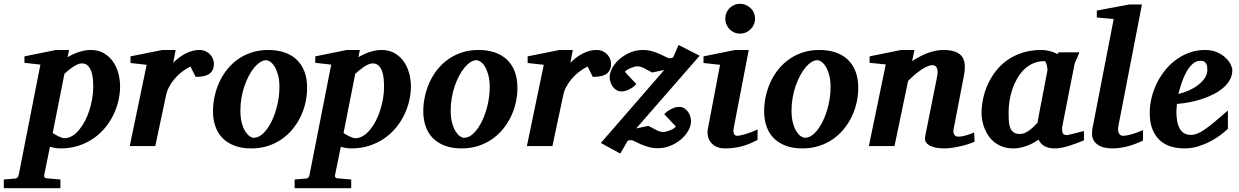

<svg xmlns="http://www.w3.org/2000/svg" viewBox="-116 -760 6449 999"><path d="M369.1 -307.1Q369.1 -328.1 367.2 -349.9Q365.2 -371.6 358.9 -389.4Q352.5 -407.2 340.6 -418.7Q328.6 -430.2 309.1 -430.2Q298.3 -430.2 285.9 -424.3Q273.4 -418.5 261 -409.9Q248.5 -401.4 237.5 -392.1Q226.6 -382.8 219.2 -376L158.2 -67.9Q164.1 -64 171.9 -59.3Q179.7 -54.7 188 -50.8Q196.3 -46.9 204.3 -43.9Q212.4 -41 219.2 -41Q240.2 -41 259.5 -52.5Q278.8 -64 295.4 -84Q312 -104 325.7 -130.1Q339.4 -156.2 348.9 -186Q358.4 -215.8 363.8 -246.8Q369.1 -277.8 369.1 -307.1ZM508.8 -311Q508.8 -271 499 -231.4Q489.3 -191.9 470.9 -156Q452.6 -120.1 425.8 -89.4Q398.9 -58.6 364.7 -36.1Q330.6 -13.7 289.1 -0.7Q247.6 12.2 200.2 12.2Q181.6 12.2 167.7 9.5Q153.8 6.8 144 3.9L113.8 151.9Q112.3 158.7 116.5 163.3Q120.6 168 128.9 168Q135.7 168.5 146 169.4Q154.8 170.4 167.7 171.4Q180.7 172.4 198.2 173.8V219.2H-96.2V173.8Q-88.4 172.9 -77.9 172.4Q-67.4 171.9 -58.1 170.9Q-47.4 169.9 -36.1 168.9Q-28.3 168 -24.4 163.3Q-20.5 158.7 -19 151.9L94.2 -423.8L11.2 -433.1V-466.8L175.8 -500H243.2L235.8 -462.9Q243.7 -467.3 256.1 -473.6Q268.6 -480 284.2 -485.8Q299.8 -491.7 317.9 -495.8Q335.9 -500 356 -500Q395.5 -500 424.3 -483.2Q453.1 -466.3 471.9 -439.5Q490.7 -412.6 499.8 -378.9Q508.8 -345.2 508.8 -311Z M997.1 -429.2Q997.1 -394.5 975.1 -377.2Q953.1 -359.9 901.9 -359.9L875 -414.1Q851.6 -402.3 830.3 -386Q809.1 -369.6 792.5 -350.1Q775.9 -330.6 764.2 -308.6Q752.4 -286.6 748 -264.2L691.9 0H559.1L647 -422.9L563 -432.1V-466.8L729 -500H797.9L785.2 -433.1Q798.3 -446.8 814.2 -459Q830.1 -471.2 847.7 -480.5Q865.2 -489.7 883.8 -494.9Q902.3 -500 920.9 -500Q940.4 -500 954.8 -492.9Q969.2 -485.8 978.5 -475.3Q987.8 -464.8 992.4 -452.4Q997.1 -439.9 997.1 -429.2Z M1337.9 -307.1Q1337.9 -343.8 1330.6 -370.1Q1323.2 -396.5 1312.7 -413.6Q1302.2 -430.7 1290.3 -438.7Q1278.3 -446.8 1269 -446.8Q1253.9 -446.8 1238 -436.8Q1222.2 -426.8 1207.3 -408.9Q1192.4 -391.1 1179.2 -366.5Q1166 -341.8 1156 -312.7Q1146 -283.7 1140.4 -251.2Q1134.8 -218.8 1134.8 -185.1Q1134.8 -146.5 1142.3 -119.4Q1149.9 -92.3 1160.9 -75.4Q1171.9 -58.6 1183.6 -50.8Q1195.3 -43 1204.1 -43Q1230.5 -43 1254.6 -66.9Q1278.8 -90.8 1297.4 -128.9Q1315.9 -167 1326.9 -213.9Q1337.9 -260.7 1337.9 -307.1ZM1481.9 -303.2Q1481.9 -263.7 1473.1 -225.1Q1464.4 -186.5 1447.3 -151.6Q1430.2 -116.7 1405.3 -86.7Q1380.4 -56.6 1348.1 -34.7Q1315.9 -12.7 1276.6 -0.2Q1237.3 12.2 1191.9 12.2Q1140.6 12.2 1103 -2.4Q1065.4 -17.1 1040.8 -42.7Q1016.1 -68.4 1004.2 -103.8Q992.2 -139.2 992.2 -181.2Q992.2 -220.2 1000.7 -259Q1009.3 -297.9 1025.6 -333.5Q1042 -369.1 1066.4 -399.4Q1090.8 -429.7 1122.8 -452.1Q1154.8 -474.6 1194.1 -487.3Q1233.4 -500 1279.8 -500Q1325.7 -500 1363 -487.5Q1400.4 -475.1 1426.8 -450.4Q1453.1 -425.8 1467.5 -388.9Q1481.9 -352.1 1481.9 -303.2Z M1882.3 -307.1Q1882.3 -328.1 1880.4 -349.9Q1878.4 -371.6 1872.1 -389.4Q1865.7 -407.2 1853.8 -418.7Q1841.8 -430.2 1822.3 -430.2Q1811.5 -430.2 1799.1 -424.3Q1786.6 -418.5 1774.2 -409.9Q1761.7 -401.4 1750.7 -392.1Q1739.7 -382.8 1732.4 -376L1671.4 -67.9Q1677.2 -64 1685.1 -59.3Q1692.9 -54.7 1701.2 -50.8Q1709.5 -46.9 1717.5 -43.9Q1725.6 -41 1732.4 -41Q1753.4 -41 1772.7 -52.5Q1792 -64 1808.6 -84Q1825.2 -104 1838.9 -130.1Q1852.5 -156.2 1862.1 -186Q1871.6 -215.8 1877 -246.8Q1882.3 -277.8 1882.3 -307.1ZM2022 -311Q2022 -271 2012.2 -231.4Q2002.4 -191.9 1984.1 -156Q1965.8 -120.1 1939 -89.4Q1912.1 -58.6 1877.9 -36.1Q1843.8 -13.7 1802.2 -0.7Q1760.7 12.2 1713.4 12.2Q1694.8 12.2 1680.9 9.5Q1667 6.8 1657.2 3.9L1627 151.9Q1625.5 158.7 1629.6 163.3Q1633.8 168 1642.1 168Q1648.9 168.5 1659.2 169.4Q1668 170.4 1680.9 171.4Q1693.8 172.4 1711.4 173.8V219.2H1417V173.8Q1424.8 172.9 1435.3 172.4Q1445.8 171.9 1455.1 170.9Q1465.8 169.9 1477.1 168.9Q1484.9 168 1488.8 163.3Q1492.7 158.7 1494.1 151.9L1607.4 -423.8L1524.4 -433.1V-466.8L1689 -500H1756.3L1749 -462.9Q1756.8 -467.3 1769.3 -473.6Q1781.7 -480 1797.4 -485.8Q1813 -491.7 1831.1 -495.8Q1849.1 -500 1869.1 -500Q1908.7 -500 1937.5 -483.2Q1966.3 -466.3 1985.1 -439.5Q2003.9 -412.6 2012.9 -378.9Q2022 -345.2 2022 -311Z M2432.1 -307.1Q2432.1 -343.8 2424.8 -370.1Q2417.5 -396.5 2407 -413.6Q2396.5 -430.7 2384.5 -438.7Q2372.6 -446.8 2363.3 -446.8Q2348.1 -446.8 2332.3 -436.8Q2316.4 -426.8 2301.5 -408.9Q2286.6 -391.1 2273.4 -366.5Q2260.3 -341.8 2250.2 -312.7Q2240.2 -283.7 2234.6 -251.2Q2229 -218.8 2229 -185.1Q2229 -146.5 2236.6 -119.4Q2244.1 -92.3 2255.1 -75.4Q2266.1 -58.6 2277.8 -50.8Q2289.6 -43 2298.3 -43Q2324.7 -43 2348.9 -66.9Q2373 -90.8 2391.6 -128.9Q2410.2 -167 2421.1 -213.9Q2432.1 -260.7 2432.1 -307.1ZM2576.2 -303.2Q2576.2 -263.7 2567.4 -225.1Q2558.6 -186.5 2541.5 -151.6Q2524.4 -116.7 2499.5 -86.7Q2474.6 -56.6 2442.4 -34.7Q2410.2 -12.7 2370.8 -0.2Q2331.5 12.2 2286.1 12.2Q2234.9 12.2 2197.3 -2.4Q2159.7 -17.1 2135 -42.7Q2110.4 -68.4 2098.4 -103.8Q2086.4 -139.2 2086.4 -181.2Q2086.4 -220.2 2095 -259Q2103.5 -297.9 2119.9 -333.5Q2136.2 -369.1 2160.6 -399.4Q2185.1 -429.7 2217 -452.1Q2249 -474.6 2288.3 -487.3Q2327.6 -500 2374 -500Q2419.9 -500 2457.3 -487.5Q2494.6 -475.1 2521 -450.4Q2547.4 -425.8 2561.8 -388.9Q2576.2 -352.1 2576.2 -303.2Z M3063.5 -429.2Q3063.5 -394.5 3041.5 -377.2Q3019.5 -359.9 2968.3 -359.9L2941.4 -414.1Q2918 -402.3 2896.7 -386Q2875.5 -369.6 2858.9 -350.1Q2842.3 -330.6 2830.6 -308.6Q2818.8 -286.6 2814.5 -264.2L2758.3 0H2625.5L2713.4 -422.9L2629.4 -432.1V-466.8L2795.4 -500H2864.3L2851.6 -433.1Q2864.7 -446.8 2880.6 -459Q2896.5 -471.2 2914.1 -480.5Q2931.6 -489.7 2950.2 -494.9Q2968.8 -500 2987.3 -500Q3006.8 -500 3021.2 -492.9Q3035.6 -485.8 3044.9 -475.3Q3054.2 -464.8 3058.8 -452.4Q3063.5 -439.9 3063.5 -429.2Z M3194.3 -91.8 3257.3 -105Q3284.2 -90.8 3301.8 -82Q3319.3 -73.2 3336.4 -73.2Q3341.8 -73.2 3351.1 -75.7Q3360.4 -78.1 3370.4 -82Q3380.4 -85.9 3388.7 -91.1Q3397 -96.2 3400.4 -102.1L3340.3 -166Q3342.8 -169.4 3350.6 -176Q3358.4 -182.6 3369.1 -188.7Q3379.9 -194.8 3392.3 -199.5Q3404.8 -204.1 3417.5 -204.1Q3433.6 -204.1 3445.3 -196.3Q3457 -188.5 3464.6 -177.2Q3472.2 -166 3475.8 -153.1Q3479.5 -140.1 3479.5 -129.9Q3479.5 -106 3465.6 -80.8Q3451.7 -55.7 3427.7 -35.2Q3403.8 -14.6 3372.6 -1.7Q3341.3 11.2 3306.2 11.2Q3280.8 11.2 3258.1 4.6Q3235.4 -2 3217.3 -9.8Q3199.2 -17.6 3186.8 -24.2Q3174.3 -30.8 3169.4 -30.8Q3162.6 -30.8 3157 -30Q3151.4 -29.3 3148.4 -24.9L3111.3 39.1L3010.3 -16.1L3340.3 -396L3277.3 -382.8Q3251 -397 3233.6 -406Q3216.3 -415 3199.2 -415Q3193.8 -415 3184.6 -412.6Q3175.3 -410.2 3165.5 -406Q3155.8 -401.9 3147.2 -396.7Q3138.7 -391.6 3135.3 -386.2L3194.3 -323.2Q3191.9 -318.8 3184.6 -312.3Q3177.2 -305.7 3166.5 -299.6Q3155.8 -293.5 3143.1 -288.8Q3130.4 -284.2 3118.2 -284.2Q3102.1 -284.2 3090.3 -292Q3078.6 -299.8 3071 -311Q3063.5 -322.3 3059.8 -335Q3056.2 -347.7 3056.2 -357.9Q3056.2 -381.8 3070.1 -407Q3084 -432.1 3107.9 -452.9Q3131.8 -473.6 3163.1 -486.8Q3194.3 -500 3229.5 -500Q3254.9 -500 3277.6 -493.2Q3300.3 -486.3 3318.4 -478.3Q3336.4 -470.2 3348.9 -463.6Q3361.3 -457 3366.2 -457Q3373 -457 3378.2 -458Q3383.3 -459 3387.2 -462.9L3414.6 -525.9L3524.4 -470.2Z M3825.7 -32.2Q3780.8 -7.8 3740.2 2.2Q3699.7 12.2 3656.7 12.2Q3629.4 12.2 3610.6 2.9Q3591.8 -6.3 3581.1 -21Q3570.3 -35.6 3566.9 -54Q3563.5 -72.3 3567.4 -90.8L3630.4 -422.9L3544.4 -432.1V-466.8L3709.5 -500H3779.8L3702.6 -99.1Q3700.7 -90.3 3700.2 -82Q3699.7 -73.7 3701.4 -67.4Q3703.1 -61 3708 -57.1Q3712.9 -53.2 3721.7 -53.2Q3725.6 -53.2 3737.1 -55.7Q3748.5 -58.1 3763.7 -62.5Q3778.8 -66.9 3795.2 -73.2Q3811.5 -79.6 3825.7 -86.9ZM3812.5 -663.1Q3812.5 -647 3806.4 -632.8Q3800.3 -618.7 3789.6 -607.9Q3778.8 -597.2 3764.6 -591.1Q3750.5 -585 3734.4 -585Q3718.3 -585 3704.3 -591.1Q3690.4 -597.2 3679.9 -607.9Q3669.4 -618.7 3663.6 -632.8Q3657.7 -647 3657.7 -663.1Q3657.7 -679.2 3663.6 -693.4Q3669.4 -707.5 3679.9 -717.8Q3690.4 -728 3704.3 -734.1Q3718.3 -740.2 3734.4 -740.2Q3750.5 -740.2 3764.6 -734.1Q3778.8 -728 3789.6 -717.8Q3800.3 -707.5 3806.4 -693.4Q3812.5 -679.2 3812.5 -663.1Z M4205.6 -307.1Q4205.6 -343.8 4198.2 -370.1Q4190.9 -396.5 4180.4 -413.6Q4169.9 -430.7 4158 -438.7Q4146 -446.8 4136.7 -446.8Q4121.6 -446.8 4105.7 -436.8Q4089.8 -426.8 4075 -408.9Q4060.1 -391.1 4046.9 -366.5Q4033.7 -341.8 4023.7 -312.7Q4013.7 -283.7 4008.1 -251.2Q4002.4 -218.8 4002.4 -185.1Q4002.4 -146.5 4010 -119.4Q4017.6 -92.3 4028.6 -75.4Q4039.6 -58.6 4051.3 -50.8Q4063 -43 4071.8 -43Q4098.1 -43 4122.3 -66.9Q4146.5 -90.8 4165 -128.9Q4183.6 -167 4194.6 -213.9Q4205.6 -260.7 4205.6 -307.1ZM4349.6 -303.2Q4349.6 -263.7 4340.8 -225.1Q4332 -186.5 4314.9 -151.6Q4297.9 -116.7 4272.9 -86.7Q4248 -56.6 4215.8 -34.7Q4183.6 -12.7 4144.3 -0.2Q4105 12.2 4059.6 12.2Q4008.3 12.2 3970.7 -2.4Q3933.1 -17.1 3908.4 -42.7Q3883.8 -68.4 3871.8 -103.8Q3859.9 -139.2 3859.9 -181.2Q3859.9 -220.2 3868.4 -259Q3877 -297.9 3893.3 -333.5Q3909.7 -369.1 3934.1 -399.4Q3958.5 -429.7 3990.5 -452.1Q4022.5 -474.6 4061.8 -487.3Q4101.1 -500 4147.5 -500Q4193.4 -500 4230.7 -487.5Q4268.1 -475.1 4294.4 -450.4Q4320.8 -425.8 4335.2 -388.9Q4349.6 -352.1 4349.6 -303.2Z M4955.1 -22.9Q4941.9 -16.6 4922.4 -10.3Q4902.8 -3.9 4881.1 1Q4859.4 5.9 4837.6 9Q4815.9 12.2 4798.8 12.2Q4782.2 12.2 4762.9 9.8Q4743.7 7.3 4727.8 0.5Q4711.9 -6.3 4702.9 -18.6Q4693.8 -30.8 4697.8 -50.8L4758.8 -356Q4762.7 -374 4762.5 -386.5Q4762.2 -398.9 4758.5 -406.7Q4754.9 -414.6 4748.8 -417.7Q4742.7 -420.9 4734.9 -420.9Q4723.1 -420.9 4708 -414.1Q4692.9 -407.2 4676 -396Q4659.2 -384.8 4641.8 -369.9Q4624.5 -355 4608.9 -338.9L4538.1 0H4404.8L4492.7 -424.8L4408.7 -433.1V-466.8L4572.8 -500H4642.1L4629.9 -441.9Q4647.9 -454.1 4668.2 -464.8Q4688.5 -475.6 4709.2 -483.4Q4730 -491.2 4750.7 -495.6Q4771.5 -500 4791 -500Q4828.1 -500 4852.3 -491.5Q4876.5 -482.9 4888.9 -466.3Q4901.4 -449.7 4903.6 -425.3Q4905.8 -400.9 4899.9 -369.1L4845.7 -87.9Q4843.3 -75.7 4845.5 -68.1Q4847.7 -60.5 4851.8 -56.2Q4856 -51.8 4860.8 -50.3Q4865.7 -48.8 4869.6 -48.8Q4885.3 -48.8 4907.7 -54.9Q4930.2 -61 4952.6 -70.8Z M5334 -394Q5334.5 -396 5333.7 -403.8Q5333 -411.6 5330.8 -420.2Q5328.6 -428.7 5325.4 -435.3Q5322.3 -441.9 5317.9 -441.9Q5285.6 -441.9 5259.5 -430.2Q5233.4 -418.5 5212.6 -398.4Q5191.9 -378.4 5176.8 -352.1Q5161.6 -325.7 5151.6 -296.1Q5141.6 -266.6 5136.7 -235.8Q5131.8 -205.1 5131.8 -176.8Q5131.8 -156.7 5132.6 -136.7Q5133.3 -116.7 5138.4 -100.1Q5143.6 -83.5 5155.5 -73.2Q5167.5 -63 5189.9 -63Q5206.1 -63 5220.5 -70.3Q5234.9 -77.6 5246.8 -87.2Q5258.8 -96.7 5267.8 -106.4Q5276.9 -116.2 5282.2 -121.1Q5285.6 -141.1 5287.8 -152.1Q5290 -163.1 5291.7 -173.1Q5293.5 -183.1 5295.9 -195.8Q5298.3 -208.5 5303 -232.2Q5307.6 -255.9 5314.9 -294.2Q5322.3 -332.5 5334 -394ZM5523.9 -29.8Q5506.8 -22.9 5488 -15.6Q5469.2 -8.3 5449.7 -2.2Q5430.2 3.9 5410.6 8.1Q5391.1 12.2 5372.1 12.2Q5340.3 12.2 5319.1 0.5Q5297.9 -11.2 5288.1 -33.2Q5274.9 -24.4 5259.8 -16.1Q5244.6 -7.8 5228 -1.7Q5211.4 4.4 5193.8 8.3Q5176.3 12.2 5158.2 12.2Q5127.4 12.2 5103 3.9Q5078.6 -4.4 5060.1 -18.6Q5041.5 -32.7 5028.6 -51.3Q5015.6 -69.8 5007.3 -90.1Q4999 -110.4 4995.1 -131.3Q4991.2 -152.3 4991.2 -170.9Q4991.2 -208 4999.3 -246.8Q5007.3 -285.6 5024.2 -322.3Q5041 -358.9 5066.4 -391.4Q5091.8 -423.8 5126.5 -448Q5161.1 -472.2 5205.3 -486.1Q5249.5 -500 5303.2 -500Q5325.2 -500 5346.9 -494.1Q5368.7 -488.3 5385.7 -479L5393.1 -487.8H5500Q5497.6 -480.5 5493.7 -471.2Q5489.7 -461.9 5485.8 -453.1Q5481.9 -444.3 5478.8 -437.3Q5475.6 -430.2 5475.1 -426.8L5410.2 -97.2Q5410.2 -85.9 5410.9 -78.1Q5411.6 -70.3 5414.6 -65.7Q5417.5 -61 5422.9 -59.1Q5428.2 -57.1 5437 -57.1Q5439 -57.1 5451.4 -60.1Q5463.9 -63 5478.8 -66.9Q5493.7 -70.8 5506.8 -74Q5520 -77.1 5523.9 -78.1Z M5831.1 -28.8Q5794.4 -10.3 5752.2 1Q5710 12.2 5670.9 12.2Q5621.1 12.2 5593.5 -8.5Q5565.9 -29.3 5565.9 -64Q5565.9 -72.3 5566.7 -81.3Q5567.4 -90.3 5569.8 -100.1L5678.7 -661.1L5590.8 -668.9V-705.1L5759.8 -736.8H5825.7L5702.6 -102.1Q5701.2 -93.3 5701.4 -84.7Q5701.7 -76.2 5704.6 -69.1Q5707.5 -62 5713.4 -57.6Q5719.2 -53.2 5729 -53.2Q5740.7 -53.2 5768.1 -60.3Q5795.4 -67.4 5831.1 -83Z M6166 -396Q6166 -404.8 6164.8 -413.3Q6163.6 -421.9 6159.9 -428.7Q6156.2 -435.5 6149.2 -439.7Q6142.1 -443.8 6130.9 -443.8Q6107.4 -443.8 6089.1 -427.2Q6070.8 -410.6 6056.6 -385Q6042.5 -359.4 6032.2 -328.9Q6022 -298.3 6015.1 -271Q6041 -276.9 6067.9 -288.6Q6094.7 -300.3 6116.5 -316.7Q6138.2 -333 6152.1 -353Q6166 -373 6166 -396ZM6295.9 -395Q6295.9 -368.7 6283.9 -346.2Q6272 -323.7 6251 -305.2Q6230 -286.6 6201.9 -271.7Q6173.8 -256.8 6141.8 -246.1Q6109.9 -235.4 6075.4 -228.5Q6041 -221.7 6007.8 -219.2Q6006.8 -210 6005.9 -198.2Q6004.9 -186.5 6004.9 -178.2Q6004.9 -152.3 6008.8 -130.4Q6012.7 -108.4 6021.5 -92.3Q6030.3 -76.2 6044.7 -67.1Q6059.1 -58.1 6080.1 -58.1Q6096.2 -58.1 6112.8 -64.5Q6129.4 -70.8 6151.4 -85.7Q6173.3 -100.6 6202.6 -125Q6231.9 -149.4 6272.9 -185.1V-89.8Q6258.3 -75.7 6234.9 -57.9Q6211.4 -40 6181.6 -24.4Q6151.9 -8.8 6117.7 1.7Q6083.5 12.2 6046.9 12.2Q6014.2 12.2 5981.9 3.9Q5949.7 -4.4 5924.1 -25.4Q5898.4 -46.4 5882.3 -82.3Q5866.2 -118.2 5866.2 -173.8Q5866.2 -211.9 5875.7 -251Q5885.3 -290 5902.8 -326.2Q5920.4 -362.3 5945.8 -394Q5971.2 -425.8 6003.2 -449.2Q6035.2 -472.7 6073.2 -486.3Q6111.3 -500 6153.8 -500Q6190.4 -500 6217.3 -487.8Q6244.1 -475.6 6261.7 -458.7Q6279.3 -441.9 6287.6 -424.1Q6295.9 -406.2 6295.9 -395Z"/></svg>

Font: Charis SIL Viet
Style: Bold Italic
Weight: 700
Italic angle: -11°
Foundry: SIL International
Version: Version 5.000